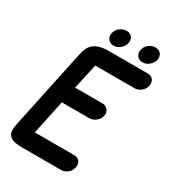

<svg xmlns="http://www.w3.org/2000/svg" viewBox="-213 -1002 1011 1127"><g transform="rotate(30 292.5 -439.0)"><path d="M283 -775Q260 -775 246.5 -792Q233 -809 238 -832Q243 -857 263.5 -873Q284 -889 307 -889Q332 -889 345 -873Q358 -857 353 -832Q348 -809 328 -792Q308 -775 283 -775ZM479 -775Q456 -775 442.5 -792Q429 -809 434 -832Q439 -857 459.5 -873Q480 -889 503 -889Q528 -889 541 -873Q554 -857 549 -832Q544 -809 524 -792Q504 -775 479 -775ZM539 -734Q564 -734 576.5 -718Q589 -702 584 -677Q579 -652 559.5 -636Q540 -620 515 -620H250Q240 -575 231 -534.5Q222 -494 212 -449H398Q421 -449 434.5 -432Q448 -415 443 -392Q438 -367 417.5 -351Q397 -335 374 -335H188L138 -99Q138 -103 143 -103H405Q430 -103 442.5 -87Q455 -71 450 -46Q445 -21 425.5 -5Q406 11 381 11H119Q78 11 56.5 3Q35 -5 26 -19.5Q17 -34 18 -54Q19 -74 24 -98L136 -628Q141 -651 149 -670.5Q157 -690 172.5 -704Q188 -718 213 -726Q238 -734 277 -734Z"/></g></svg>

Font: VDS
Style: Bold Italic
Weight: 700
Designer: artmaker
Foundry: artmaker
Version: Version 1.000 2009 initial release